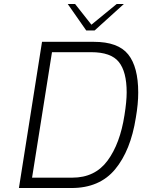

<svg xmlns="http://www.w3.org/2000/svg" viewBox="-20 -944 714 964"><path d="M191 -734H451Q573 -734 623.5 -671Q674 -608 674 -479Q674 -422 662 -353Q636 -188 558 -94Q480 0 339 0H75ZM343 -52Q457 -52 520 -137.5Q583 -223 605 -366Q616 -435 616 -480Q616 -584 576.5 -633Q537 -682 438 -682H241L141 -52ZM320 -924H357L439 -820L566 -924H602L455 -791H413Z"/></svg>

Font: Exo Light
Style: Italic
Weight: 300
Italic angle: -9°
Designer: Natanael Gama
Foundry: Natanael Gama
Version: Version 1.500; ttfautohint (v1.6)